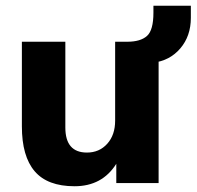

<svg xmlns="http://www.w3.org/2000/svg" viewBox="-20 -636 683 667"><path d="M239 11Q145 11 100.5 -41Q56 -93 56 -197V-491H207V-193Q207 -106 282 -106Q325 -106 352.5 -136.5Q380 -167 380 -217V-491H531V0H384V-67Q335 11 239 11ZM511 -418 422 -473V-491Q468 -491 490.5 -511Q513 -531 513 -592V-616H643V-574Q643 -511 606.5 -468Q570 -425 511 -418Z"/></svg>

Font: Nunito Sans ExtraBold
Style: Regular
Weight: 800
Designer: Vernon Adams
Foundry: Vernon Adams
Version: Version 3.101; ttfautohint (v1.8.4.7-5d5b);gftools[0.9.27]